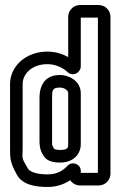

<svg xmlns="http://www.w3.org/2000/svg" viewBox="-20 -712 478 763"><path d="M169 -457C200 -457 230 -443 248 -426C268 -406 301 -422 301 -449V-642H369V-25H301V-33C301 -60 268 -72 250 -55C231 -34 207 -19 169 -19C119 -19 97 -32 91 -42C63 -89 70 -81 70 -122V-379C70 -414 102 -457 169 -457ZM298 25H372C398 25 419 4 419 -22V-645C419 -671 398 -692 372 -692H298C272 -692 251 -671 251 -645V-485C229 -498 199 -507 169 -507C80 -507 20 -446 20 -379V-122C20 -87 19 -67 47 -18C67 20 115 31 169 31C206 31 235 20 259 4C267 16 281 25 298 25ZM301 -344C299 -391 254 -414 218 -414C148 -414 137 -357 137 -324V-153C137 -139 137 -117 153 -93C167 -70 194 -66 219 -66C274 -66 301 -102 301 -139ZM251 -343V-139C251 -126 250 -116 219 -116C198 -116 195 -121 195 -121C185 -137 187 -137 187 -153V-324C187 -353 188 -364 218 -364C238 -364 251 -351 251 -343Z"/></svg>

Font: DIN Rundschrift
Style: BreitKont
Weight: 400
Width: 7
Version: Version 1.027